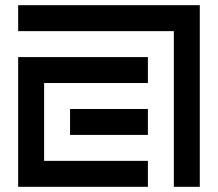

<svg xmlns="http://www.w3.org/2000/svg" viewBox="-20 -720 840 740"><path d="M50 -700V-600H650V0H750V-700ZM50 -500V0H550V-100H150V-400H550V-500ZM550 -200V-300H250V-200Z"/></svg>

Font: Mourier
Style: Regular
Weight: 400
Designer: Eric Mourier
Foundry: Velvetyne Type Foundry
Version: Version 2.000;hotconv 1.0.109;makeotfexe 2.5.65596